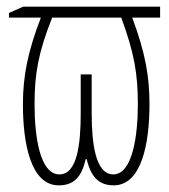

<svg xmlns="http://www.w3.org/2000/svg" viewBox="-20 -548 509 578"><path d="M157 10C203 10 226 -16 238 -69H241C254 -13 280 10 322 10C406 10 430 -115 430 -234C430 -317 418 -388 378 -495H462V-528H50L7 -509V-495H103C64 -393 49 -320 49 -234C49 -117 72 10 157 10ZM159 -23C100 -23 84 -137 84 -234C84 -328 96 -391 137 -495H345C384 -389 395 -326 395 -234C395 -140 379 -23 321 -23C268 -23 256 -114 256 -207V-324H223V-207C223 -116 213 -23 159 -23Z"/></svg>

Font: Kathrein 37 Thin Condensed
Style: Regular
Weight: 250
Width: 3
Designer: Lazydogs Typefoundry, based on Open Sans by Ascender Corporation
Foundry: Lazydogs Typefoundry
Version: Version 1.003;PS 001.003;hotconv 1.0.88;makeotf.lib2.5.64775